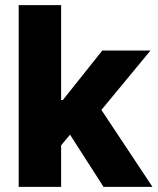

<svg xmlns="http://www.w3.org/2000/svg" viewBox="-20 -727 613 747"><path d="M52.7 -707H217.8V-337.9H224.6L377.9 -530.3H565.4L374.5 -299.3L573.2 0H382.8L252.4 -203.1L217.8 -161.6V0H52.7Z"/></svg>

Font: Pretendard Std ExtraBold
Style: Regular
Weight: 800
Designer: Base glyphs from Inter by Rasmus Andersson; Hangeul glyphs from Noto Sans CJK(Source Han Sans) by Jang Soo-young and Kan
Foundry: Kil Hyung-jin
Version: Version 1.309